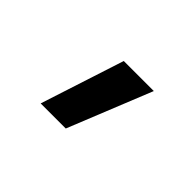

<svg xmlns="http://www.w3.org/2000/svg" viewBox="-57 -355 714 714"><g transform="rotate(45 300.0 2.0)"><path d="M174 167 281 -163H439L306 167Z"/></g></svg>

Font: Iosevka SS04 XBd Ex
Style: Regular
Weight: 800
Width: 7
Monospace: yes
Designer: Belleve Invis
Foundry: Belleve Invis
Version: Version 19.0.0; ttfautohint (v1.8.4)